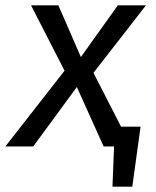

<svg xmlns="http://www.w3.org/2000/svg" viewBox="-52 -547 582 717"><path d="M64 -527H166L250 -334L297 -275L438 0H335L235 -222L189 -283ZM388 -527H493L297 -275L235 -222L72 0H-32L189 -283L250 -334ZM349 -74H473L442 150H368L374 0H339Z"/></svg>

Font: Fira Sans Variable
Style: Italic
Weight: 397
Italic angle: -8°
Designer: Carrois Corporate & Edenspiekermann AG
Foundry: Carrois Corporate GbR & Edenspiekermann AG
Version: Version 4.202